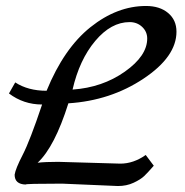

<svg xmlns="http://www.w3.org/2000/svg" viewBox="-20 -635 621 643"><path d="M175 -93 383 -87Q427 -87 468 -116L495 -80Q475 -57 463 -45.5Q451 -34 427.5 -23Q404 -12 375 -12L188 -20Q63 -20 66 -17Q29 -18 29 -50Q32 -70 56 -116.5Q80 -163 121 -285Q59 -285 10 -322L31 -359Q74 -331 136 -331Q194 -473 283 -544Q372 -615 469 -615Q515 -615 543 -591.5Q571 -568 571 -529Q571 -445 460.5 -371.5Q350 -298 209 -289Q163 -143 106 -90Q131 -93 175 -93ZM414 -561Q352 -561 299 -498Q246 -435 223 -335Q323 -342 398 -395Q473 -448 473 -506Q473 -529 456 -545Q439 -561 414 -561Z"/></svg>

Font: Marck Script
Style: Regular
Weight: 400
Designer: Denis Masharov, Marck Fogel
Foundry: Denis Masharov
Version: Version 1.002